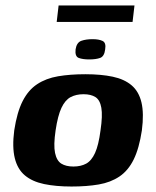

<svg xmlns="http://www.w3.org/2000/svg" viewBox="-20 -675 570 701"><path d="M241 6Q184 6 141 -3Q98 -12 71 -34.5Q44 -57 34 -97.5Q24 -138 32 -199Q42 -265 62.5 -305.5Q83 -346 115.5 -367.5Q148 -389 192 -396.5Q236 -404 292 -404Q349 -404 391.5 -395Q434 -386 460.5 -363.5Q487 -341 496.5 -301Q506 -261 498 -199Q488 -133 468 -92.5Q448 -52 416 -30.5Q384 -9 340.5 -1.5Q297 6 241 6ZM248 -67Q275 -67 294.5 -77.5Q314 -88 327 -116.5Q340 -145 347 -199Q355 -253 350 -281.5Q345 -310 328.5 -320.5Q312 -331 285 -331Q258 -331 238 -320.5Q218 -310 204.5 -281.5Q191 -253 183 -199Q175 -145 181 -116.5Q187 -88 204 -77.5Q221 -67 248 -67ZM306 -458Q282 -458 267.5 -463.5Q253 -469 256 -495Q260 -520 277 -526Q294 -532 318 -532Q341 -532 354.5 -525.5Q368 -519 364 -495Q361 -469 345.5 -463.5Q330 -458 306 -458ZM187 -595 194 -655H471L464 -595Z"/></svg>

Font: Genos Thin
Style: Bold Italic
Weight: 700
Italic angle: -8°
Version: Version 1.010